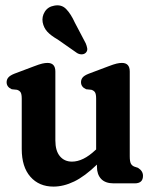

<svg xmlns="http://www.w3.org/2000/svg" viewBox="-20 -679 558 711"><path d="M60.5 -127V-313.5Q60.5 -330 56.5 -336.8Q52.5 -343.5 43 -346.5L23.5 -348.5Q4.5 -357 4.5 -374.5Q4.5 -384.5 10.8 -392Q17 -399.5 33 -406L106 -433.5Q125.5 -441 136.2 -443.5Q147 -446 156 -446Q185 -446 185 -414V-159Q185 -120.5 201.8 -100.5Q218.5 -80.5 246.5 -80.5Q288 -80.5 333 -123L336 -125.5V-313.5Q336 -330 332 -336.8Q328 -343.5 318.5 -346.5L299 -348.5Q280 -357 280 -374.5Q280 -384.5 286 -392Q292 -399.5 308.5 -406L381.5 -433.5Q401 -441 411.8 -443.5Q422.5 -446 431.5 -446Q460.5 -446 460.5 -414V-100.5Q460.5 -81.5 464.5 -73.5Q468.5 -65.5 477.5 -62L491 -57.5Q509.5 -46 509.5 -28Q509.5 0 479 0H401Q370 0 354.5 -16.5Q339 -33 339 -61.5V-69.5Q294 -26 254.8 -7Q215.5 12 178 12Q124.5 12 92.5 -24.5Q60.5 -61 60.5 -127ZM257 -595.5 297.5 -518.5Q301.5 -509 303 -500Q304.5 -491 298 -484Q292 -478 283 -477.8Q274 -477.5 265.5 -482.5L194 -532.5Q168 -547.5 155 -561.8Q142 -576 138 -596.5Q134.5 -617.5 146 -635.8Q157.5 -654 180.5 -658Q207.5 -663.5 225 -645.5Q242.5 -627.5 257 -595.5Z"/></svg>

Font: Fraunces 144pt S100 SemiBold
Style: Regular
Weight: 600
Version: Version 1.000; ttfautohint (v1.8.3)